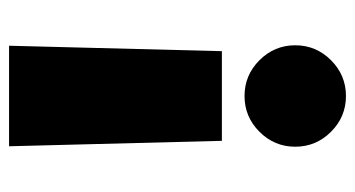

<svg xmlns="http://www.w3.org/2000/svg" viewBox="-200 -384 784 424"><g transform="rotate(90 192.0 -172.0)"><path d="M81 200 93 -270H291L303 200ZM113 -353Q80 -386 80 -432Q80 -478 113 -511Q146 -544 192 -544Q238 -544 271 -511Q304 -478 304 -432Q304 -386 271 -353Q238 -320 192 -320Q146 -320 113 -353Z"/></g></svg>

Font: Nacelle Black
Style: Regular
Weight: 900
Designer: Sora Sagano
Foundry: Sora Sagano
Version: Version 1.000;FEAKit 1.0